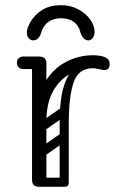

<svg xmlns="http://www.w3.org/2000/svg" viewBox="-20 -717 466 737"><path d="M115 -240Q115 -331 146 -389.5Q177 -448 228 -476.5Q279 -505 337 -505Q358 -505 376 -500Q387 -497 394 -490Q401 -483 401 -472Q401 -448 381 -448Q374 -448 361 -451.5Q348 -455 336 -455Q290 -455 249.5 -433.5Q209 -412 183.5 -366.5Q158 -321 158 -249ZM130 0Q103 0 103 -26V-474Q103 -500 130 -500Q158 -500 158 -474V-26Q158 0 130 0ZM155 -476Q155 -470 151.5 -465.5Q148 -461 146 -459Q143 -456 137.5 -454Q132 -452 121 -452H70Q58 -452 51 -459Q45 -465 45 -476Q45 -487 51 -493Q58 -500 70 -500H121Q132 -500 138 -498.5Q144 -497 145 -495Q149 -491 152 -486Q155 -481 155 -476ZM225 0Q209 0 209 -16V-245Q209 -338 226 -389Q243 -440 271 -460.5Q299 -481 333 -481L336 -455Q281 -455 262.5 -400.5Q244 -346 244 -246V-16Q244 0 228 0ZM112 -17Q112 -35 130 -35H226Q244 -35 244 -17Q244 0 225 0H129Q112 0 112 -17ZM158 -221Q143 -210 134 -224Q130 -229 129.5 -236Q129 -243 137 -249L214 -303Q229 -313 239 -299Q243 -293 242.5 -286.5Q242 -280 235 -275ZM156 -122Q141 -111 132 -125Q128 -130 127.5 -137Q127 -144 135 -150L212 -204Q227 -214 237 -200Q241 -194 240.5 -187.5Q240 -181 233 -176ZM214 -697Q251 -697 280 -681.5Q309 -666 326 -642.5Q343 -619 343 -594Q343 -581 336 -571.5Q329 -562 320 -562Q308 -562 300.5 -570.5Q293 -579 289 -592Q275 -647 214 -647Q186 -647 166 -633Q146 -619 138 -591Q134 -578 126.5 -570Q119 -562 107 -562Q97 -562 90 -570.5Q83 -579 83 -592Q83 -608 97 -633Q111 -658 140 -677.5Q169 -697 214 -697Z"/></svg>

Font: Agu Display
Style: Regular
Weight: 400
Designer: Oluwaseun Badejo
Version: Version 1.103